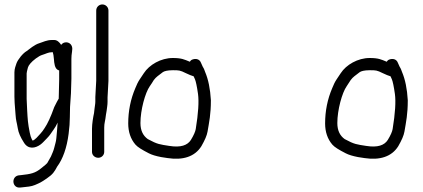

<svg xmlns="http://www.w3.org/2000/svg" viewBox="-20 -714 1904 864"><path d="M224.3 -534H213.9C189.4 -534 173.6 -524.5 156.4 -519.4C135.8 -513.3 112.6 -493.5 99.6 -483.9C83 -474.5 59.7 -445.6 53.9 -428.2C50.8 -418.6 44.9 -405 44.9 -388.5V-278.8C44.9 -269.4 45.2 -260.1 45.9 -250.9L49.9 -198.7C51.7 -169.3 55.3 -166.1 60.1 -136.2C63.1 -116.9 72.4 -96.1 87.2 -73.1C107.1 -39.5 139.9 -47.4 161.7 -63.2C166.5 -66.7 171.1 -70.8 175.3 -75.2C179.8 -79.9 185 -85.3 190.8 -91.2C206.7 -107.5 207.2 -111.7 221.6 -131.4C228 -140.1 233.7 -150.1 239.3 -162.2C237.9 -137.7 235.5 -113 233.5 -91.6C232 -74.9 228.4 -67.6 223.8 -48.1C221 -36 214.9 -23.2 209.3 -9.9L192.7 19.6C192.2 20.4 183.1 29.8 167.1 41.8L166.9 41.9L166.7 42.1C138.1 66 117.9 69.2 74.1 74.1L63.7 75.1L63.3 75.2C45.2 78.2 38.4 95 40.8 107.8C42.9 119.5 52.4 132.2 71.6 129.8L80.7 128.9C100.8 126.7 120.6 125.7 137.6 118.3C159.4 108.8 163 107.9 190.4 89.1C217.9 70.2 224.5 59.6 237.2 35.8C262.6 1.7 280.6 -48.1 288.8 -111.8C292.4 -139.8 294.3 -164.7 294.3 -186.5C294.3 -207.6 294.6 -223.2 295.2 -232.9L299.3 -293.9L301.3 -359.9V-448.5C301.3 -459.1 302.2 -470.1 304.1 -481.4L304.2 -481.9L305.3 -493.9V-494.5C305.3 -509.6 295.5 -522.2 279.8 -523.5C269.9 -524.3 261 -520 255.1 -512.1C247.6 -524.2 236.8 -534 224.3 -534ZM244.2 -269.6C244.2 -269.6 242.5 -267.2 241.6 -265.6L236 -255.6C231.5 -247.1 227.8 -239.9 224.5 -232.9L224.2 -232.3L223.9 -231.6C208.6 -188.3 193.9 -156.9 180.7 -137.6C172.2 -125.3 171.3 -122.7 161.4 -112C152.1 -102 136.7 -82.9 126.6 -81.4C126.4 -81.7 124.4 -84.9 122.7 -88.3C119.4 -95 116.4 -104.4 114 -116.5C105 -161.3 104.6 -177.4 102.3 -216.3L99.9 -268.9V-383.5C99.9 -386.2 101.6 -396.2 105.7 -410.4C108.6 -420.2 119.7 -434.8 141.6 -451.1C152.9 -459.5 162.3 -464.5 169.2 -466.6C187.4 -472 196.8 -479 213.9 -479H217.5C219.7 -472.3 221.7 -461.6 222.7 -447.5C223.8 -432.4 225.4 -404.7 242.6 -398.2C243.9 -397.7 243.6 -397.7 246.3 -397.3V-355.7L244.7 -287.7C244.7 -281.4 244.6 -276.9 244.2 -269.6Z M449 -30.5V-140.3C449 -161.2 453.5 -167.3 456.9 -198.5L459.9 -215.9L459.9 -216.2C461.1 -227.8 464 -241.1 464 -256V-275.9L468 -350.1V-666.5C468 -682.1 455.5 -694 440.5 -694C425.5 -694 413 -682.1 413 -666.5V-350.7L409 -277.5V-257C409 -246.1 406.4 -235.6 405.1 -222.5L403.1 -204.9C399.1 -187.1 394 -156.3 394 -134.6V-30.5C394 -15.5 407.1 -4 422 -4C437.8 -4 449 -16.6 449 -30.5Z M857.4 -357.2C861 -349.1 866.2 -326.2 871.1 -290.9C875.7 -257.6 872.5 -204.5 860.8 -133C859 -122.2 851.9 -105.2 838.9 -84.1C823.7 -60.2 793.5 -49.1 741.9 -57.4C699.1 -64.2 689.2 -64.1 645.1 -88.1C623.9 -103.3 612 -126.3 612 -160.2C612 -219.3 633.3 -296.8 654.2 -326.3C660.1 -334.6 665.4 -342.7 671.9 -353.5C682.9 -368.4 693 -373.8 712.3 -389C718.3 -393.7 733.3 -398 757.6 -398C785.4 -398 789.6 -398.1 816.6 -384.7C831.5 -377.7 842.1 -373.2 851.4 -370.6C852.3 -368.6 854.9 -362.8 857.4 -357.2ZM832.1 -437.1C810 -446 797.6 -453 757.6 -453C704.2 -453 651.8 -422.7 627.1 -384.4L608.1 -355.9C601.4 -345.9 595 -332.7 588.9 -317.2C567.7 -267.8 557 -214.5 557 -158.5C557 -120.9 567.7 -88.6 589.5 -63.3C599.5 -51.8 619.1 -39.9 649.7 -24.2C663.6 -17 681.5 -11.8 704.8 -7.2L734.7 -2.6C802.6 7.7 856.5 -8.5 886.2 -56.1C901.7 -83.2 911 -104.2 914 -121.9C921.4 -165.6 929 -200 929 -262.5V-262.9L929 -263.2C926 -314.2 917.5 -356.5 903 -390.4C899.9 -397.6 899.4 -403.1 892.3 -413.9L884.2 -432C878.1 -448 861.4 -451.9 846.1 -446.2C841.3 -444.4 838.1 -442.2 834.4 -436.2C833.9 -436.4 832.9 -436.8 832.1 -437.1Z M1743.4 -357.2C1747 -349.1 1752.2 -326.2 1757.1 -290.9C1761.7 -257.6 1758.5 -204.5 1746.8 -133C1745 -122.2 1737.9 -105.2 1724.9 -84.1C1709.7 -60.2 1679.5 -49.1 1627.9 -57.4C1585.1 -64.2 1575.2 -64.1 1531.1 -88.1C1509.9 -103.3 1498 -126.3 1498 -160.2C1498 -219.3 1519.3 -296.8 1540.2 -326.3C1546.1 -334.6 1551.4 -342.7 1557.9 -353.5C1568.9 -368.4 1579 -373.8 1598.3 -389C1604.3 -393.7 1619.3 -398 1643.6 -398C1671.4 -398 1675.6 -398.1 1702.6 -384.7C1717.5 -377.7 1728.1 -373.2 1737.4 -370.6C1738.3 -368.6 1740.9 -362.8 1743.4 -357.2ZM1718.1 -437.1C1696 -446 1683.6 -453 1643.6 -453C1590.2 -453 1537.8 -422.7 1513.1 -384.4L1494.1 -355.9C1487.4 -345.9 1481 -332.7 1474.9 -317.2C1453.7 -267.8 1443 -214.5 1443 -158.5C1443 -120.9 1453.7 -88.6 1475.5 -63.3C1485.5 -51.8 1505.1 -39.9 1535.7 -24.2C1549.6 -17 1567.5 -11.8 1590.8 -7.2L1620.7 -2.6C1688.6 7.7 1742.5 -8.5 1772.2 -56.1C1787.7 -83.2 1797 -104.2 1800 -121.9C1807.4 -165.6 1815 -200 1815 -262.5V-262.9L1815 -263.2C1812 -314.2 1803.5 -356.5 1789 -390.4C1785.9 -397.6 1785.4 -403.1 1778.3 -413.9L1770.2 -432C1764.1 -448 1747.4 -451.9 1732.1 -446.2C1727.3 -444.4 1724.1 -442.2 1720.4 -436.2C1719.9 -436.4 1718.9 -436.8 1718.1 -437.1Z"/></svg>

Font: MewTooHand
Style: BdCond
Weight: 400
Designer: Mew Too, Robert Jablonski
Version: Version 0.77